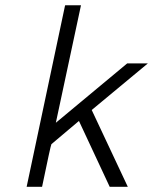

<svg xmlns="http://www.w3.org/2000/svg" viewBox="-20 -715 586 735"><path d="M82 0 229 -693.8 230 -694.8H290L193.8 -245.1L466.8 -472.2H545.9L331.1 -293.9L469.2 0H399.9L282.2 -252Q178.2 -165 176.8 -163.1Q173.8 -158.2 141.1 0Z"/></svg>

Font: CMU Bright
Style: Oblique
Weight: 500
Italic angle: -12°
Version: Version 0.7.0